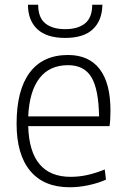

<svg xmlns="http://www.w3.org/2000/svg" viewBox="-20 -781 532 810"><path d="M274 9Q165 9 107.5 -60Q50 -129 50 -259Q50 -401 105.5 -475Q161 -549 267 -549Q355 -549 400.5 -489.5Q446 -430 446 -315Q446 -272 442 -249H99Q105 -35 278 -35Q313 -35 347.5 -42.5Q382 -50 422 -66L427 -23Q393 -8 352.5 0.5Q312 9 274 9ZM267 -506Q189 -506 146.5 -451Q104 -396 99 -290H398Q396 -405 365.5 -455.5Q335 -506 267 -506ZM255 -621Q177 -621 137.5 -658Q98 -695 98 -761H141Q141 -707 171 -682.5Q201 -658 255 -658Q309 -658 339 -682.5Q369 -707 369 -761H412Q411 -695 372 -658Q333 -621 255 -621Z"/></svg>

Font: Encode Sans Narrow
Style: ExtraLight
Weight: 200
Designer: Pablo Impallari, Andres Torresi
Foundry: Pablo Impallari, Andres Torresi
Version: Version 1.000; ttfautohint (v1.00) -l 8 -r 50 -G 200 -x 14 -